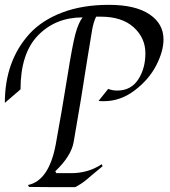

<svg xmlns="http://www.w3.org/2000/svg" viewBox="-29 -774 702 795"><path d="M648 -611Q648 -562 618 -503.5Q588 -445 529 -400Q470 -355 401 -355Q386 -355 379 -356L419 -406Q436 -399 456 -399Q513 -399 543 -444.5Q573 -490 573 -553.5Q573 -617 524.5 -661Q476 -705 388 -705H369Q358 -682 352.5 -650.5Q347 -619 332 -526Q309 -374 276 -186Q266 -128 200 -65L204 -57H265Q337 -57 392 -94L396 -86Q363 -59 351 -48.5Q339 -38 328 -29Q317 -20 311 -16Q305 -12 298 -8Q285 1 279 1Q157 1 91 0L87 -8Q174 -26 202 -177Q229 -325 250 -457Q271 -589 283.5 -634.5Q296 -680 313 -702Q201 -702 128.5 -627.5Q56 -553 56 -404L-9 -348Q-9 -522 94 -635Q146 -691 229.5 -722.5Q313 -754 422 -754Q531 -754 589.5 -715Q648 -676 648 -611Z"/></svg>

Font: Felipa
Style: Regular
Weight: 400
Designer: Javier Alcaraz
Foundry: Fontstage
Version: Version 1.001